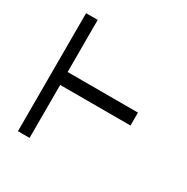

<svg xmlns="http://www.w3.org/2000/svg" viewBox="-132 -709 750 772"><g transform="rotate(30 243.0 -323.0)"><path d="M78.5 -597H105.5V-355H432V-325V-295H105.5V-49H78.5H51.5V-597Z"/></g></svg>

Font: 3270 Nerd Font Mono SemCond
Style: Regular
Weight: 400
Monospace: yes
Version: Version 3.0.1;Nerd Fonts 3.1.1